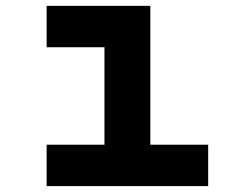

<svg xmlns="http://www.w3.org/2000/svg" viewBox="-20 -633 790 653"><path d="M491.3 -613.1V-140.8H688V0H138.6V-140.8H335.3V-472.3H138.6V-613.1Z"/></svg>

Font: Martian Mono sWd Rg
Style: Regular
Weight: 400
Width: 6
Monospace: yes
Designer: Roman Shamin
Foundry: Evil Martians
Version: Version 1.000